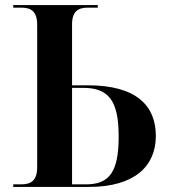

<svg xmlns="http://www.w3.org/2000/svg" viewBox="-20 -734 665 754"><path d="M32 0H330C509 0 592 -82 592 -200C592 -318 517 -399 325 -399H263V-638C263 -690 287 -704 325 -704H364V-714H32V-704H63C102 -704 126 -690 126 -636V-78C126 -24 101 -10 63 -10H32ZM318 -10H263V-389H306C406 -389 446 -340 446 -198C446 -61 411 -10 318 -10Z"/></svg>

Font: Noto Serif Display SemiBold
Style: Regular
Weight: 600
Designer: Monotype Design Team
Foundry: Monotype Imaging Inc.
Version: Version 2.009